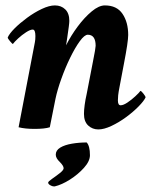

<svg xmlns="http://www.w3.org/2000/svg" viewBox="-20 -458 547 691"><path d="M334 7.8Q312.5 7.8 297.4 -6.3Q282.2 -20.5 282.2 -47.9Q282.2 -61.5 284.7 -80.1Q287.1 -98.6 292 -120.1L314.5 -236.3Q319.3 -260.7 321.8 -274.9Q324.2 -289.1 324.2 -293Q324.2 -333 295.9 -333Q284.2 -333 267.1 -309.6Q250 -286.1 232.4 -250Q214.8 -213.9 200.7 -174.3Q186.5 -134.8 179.7 -102.5L159.2 0Q140.6 5.9 104.5 5.9Q70.3 5.9 46.9 0L105.5 -305.7Q106.4 -310.5 106.9 -315.9Q107.4 -321.3 107.4 -328.1Q107.4 -351.6 97.7 -351.6Q88.9 -351.6 73.7 -341.8Q58.6 -332 45.4 -319.8Q32.2 -307.6 26.4 -299.8Q24.4 -299.8 16.1 -309.6Q7.8 -319.3 7.8 -323.2Q13.7 -336.9 32.7 -356Q51.8 -375 77.6 -394Q103.5 -413.1 130.4 -425.8Q157.2 -438.5 177.7 -438.5Q200.2 -438.5 214.8 -424.3Q229.5 -410.2 229.5 -382.8Q229.5 -377 227.5 -361.3Q225.6 -345.7 221.7 -320.3Q221.7 -319.3 217.8 -294.9Q235.4 -330.1 259.8 -362.8Q284.2 -395.5 310.1 -417Q335.9 -438.5 357.4 -438.5Q400.4 -438.5 420.9 -408.2Q441.4 -377.9 441.4 -332Q441.4 -320.3 437.5 -293.9Q433.6 -267.6 425.8 -227.5Q416 -174.8 411.1 -149.9Q406.2 -125 405.3 -115.2Q404.3 -105.5 404.3 -96.7Q404.3 -79.1 414.1 -79.1Q423.8 -79.1 438.5 -88.9Q453.1 -98.6 466.8 -111.3Q480.5 -124 485.4 -130.9Q488.3 -130.9 496.1 -121.1Q503.9 -111.3 503.9 -107.4Q498 -94.7 479 -75.2Q460 -55.7 434.1 -36.6Q408.2 -17.6 381.3 -4.9Q354.5 7.8 334 7.8ZM180.7 98.6Q180.7 83 196.8 73.2Q212.9 63.5 238.8 59.1Q264.6 54.7 292 54.7Q303.7 67.4 303.7 100.6Q303.7 122.1 282.2 146Q260.7 169.9 231.4 188.5Q202.1 207 176.8 212.9H173.8Q168 212.9 160.6 208.5Q153.3 204.1 153.3 199.2Q153.3 195.3 167.5 185.5Q181.6 175.8 195.3 165Q209 154.3 209 147.5Q209 138.7 195.3 125Q180.7 111.3 180.7 98.6Z"/></svg>

Font: Crimson Text
Style: Bold Italic
Weight: 700
Italic angle: -11°
Designer: Sebastian Kosch
Foundry: Sebastian Kosch
Version: Version 1.100; ttfautohint (v1.8.4)